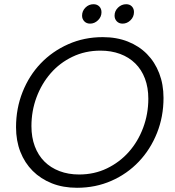

<svg xmlns="http://www.w3.org/2000/svg" viewBox="-20 -883 828 910"><path d="M755 -419Q755 -330 724 -252.5Q693 -175 638 -117Q583 -59 508 -26Q433 7 345 7Q279 7 226 -14Q173 -35 135 -73Q97 -111 76.5 -163.5Q56 -216 56 -280Q56 -369 87 -447Q118 -525 173 -582.5Q228 -640 303.5 -673.5Q379 -707 467 -707Q533 -707 586 -686Q639 -665 676.5 -627Q714 -589 734.5 -536Q755 -483 755 -419ZM129 -285Q129 -232 145 -189.5Q161 -147 190.5 -117.5Q220 -88 262 -72Q304 -56 355 -56Q427 -56 487 -85Q547 -114 590.5 -163Q634 -212 658.5 -277.5Q683 -343 683 -415Q683 -468 667 -510.5Q651 -553 621 -582.5Q591 -612 549 -627.5Q507 -643 456 -643Q384 -643 323.5 -614Q263 -585 220 -535.5Q177 -486 153 -421.5Q129 -357 129 -285ZM407 -771Q390 -771 379.5 -782Q369 -793 369 -809Q369 -831 385 -847Q401 -863 423 -863Q440 -863 450.5 -852.5Q461 -842 461 -825Q461 -803 444.5 -787Q428 -771 407 -771ZM561 -771Q544 -771 533.5 -782Q523 -793 523 -809Q523 -831 539.5 -847Q556 -863 578 -863Q595 -863 605 -852.5Q615 -842 615 -826Q615 -803 598.5 -787Q582 -771 561 -771Z"/></svg>

Font: SVN-Poppins Light
Style: Italic
Weight: 300
Italic angle: -10°
Designer: Ninad Kale (Devanagari), Jonny Pinhorn (Latin)
Foundry: Indian Type Foundry
Version: Version 3.002 2017; ttfautohint (v1.8.3)